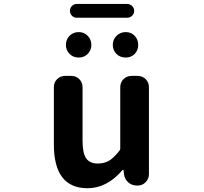

<svg xmlns="http://www.w3.org/2000/svg" viewBox="-20 -947 1040 980"><path d="M426.8 13.7Q254.9 13.7 254.9 -210V-502Q254.9 -526.4 271.5 -543Q288.1 -559.6 312.5 -559.6H343.8Q368.2 -559.6 384.8 -543Q401.4 -526.4 401.4 -502V-228.5Q401.4 -165 419.9 -138.7Q438.5 -112.3 479.5 -112.3Q512.7 -112.3 537.1 -127Q561.5 -141.6 588.9 -176.8Q593.8 -181.6 593.8 -189.5V-502Q593.8 -526.4 610.4 -543Q627 -559.6 651.4 -559.6H682.6Q707 -559.6 723.6 -543Q740.2 -526.4 740.2 -502V-57.6Q740.2 -34.2 723.6 -17.1Q707 0 682.6 0H678.7Q653.3 0 634.8 -16.1Q616.2 -32.2 613.3 -56.6L610.4 -78.1Q609.4 -80.1 607.4 -80.1Q605.5 -80.1 604.5 -78.1Q525.4 13.7 426.8 13.7ZM381.8 -653.3Q353.5 -653.3 335 -671.9Q316.4 -690.4 316.4 -717.8Q316.4 -745.1 335 -764.2Q353.5 -783.2 381.8 -783.2Q409.2 -783.2 427.7 -764.2Q446.3 -745.1 446.3 -717.8Q446.3 -690.4 427.7 -671.9Q409.2 -653.3 381.8 -653.3ZM372.1 -856.4Q357.4 -856.4 347.2 -866.7Q336.9 -877 336.9 -891.6Q336.9 -906.2 347.2 -916.5Q357.4 -926.8 372.1 -926.8H628.9Q643.6 -926.8 654.3 -916.5Q665 -906.2 665 -891.6Q665 -877 654.3 -866.7Q643.6 -856.4 628.9 -856.4ZM622.1 -653.3Q592.8 -653.3 574.2 -671.9Q555.7 -690.4 555.7 -717.8Q555.7 -745.1 574.7 -764.2Q593.8 -783.2 621.6 -783.2Q649.4 -783.2 667.5 -764.2Q685.5 -745.1 685.5 -717.8Q685.5 -690.4 667.5 -671.9Q649.4 -653.3 622.1 -653.3Z"/></svg>

Font: Gen Jyuu Gothic Monospace Bold
Style: Bold
Weight: 700
Designer: [Source Han Sans]
Ryoko NISHIZUKA  (kana & ideographs); Paul D. Hunt (Latin, Greek & Cyrillic); Wenlong ZHANG  (bopomofo
Version: Version 1.002.20150607